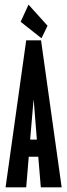

<svg xmlns="http://www.w3.org/2000/svg" viewBox="-20 -808 290 828"><path d="M156 0 145 -132H104L93 0H4L93 -634H157L246 0ZM125 -381 110 -206H139ZM159 -643 69 -714 103 -788 185 -697Z"/></svg>

Font: Inconsolata UltraCondensed Black
Style: Regular
Weight: 900
Width: 1
Monospace: yes
Designer: Raph Levien, Cyreal, Brenton Simpson
Foundry: Raph Levien, Cyreal, Google
Version: Version 3.001; ttfautohint (v1.8.2.53-6de2)